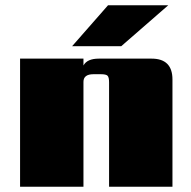

<svg xmlns="http://www.w3.org/2000/svg" viewBox="-20 -707 722 727"><path d="M617 -687 439 -532H253L389 -687ZM354 -485H554Q633 -485 633 -406V0H393V-395Q393 -414 387.5 -420Q382 -426 362 -426H334Q296 -426 296 -397V0H56V-485H296V-459Q310 -485 354 -485Z"/></svg>

Font: Sarpanch Black
Style: Regular
Weight: 900
Designer: Manushi Parikh (Devanagari and Latin), Jyotish Sonowal (Devanagari)
Foundry: Indian Type Foundry
Version: Version 2.004;PS 1.0;hotconv 1.0.78;makeotf.lib2.5.61930; tt